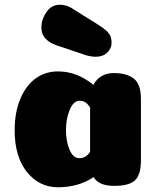

<svg xmlns="http://www.w3.org/2000/svg" viewBox="-20 -786 664 812"><path d="M225 6Q146 6 94 -58.5Q42 -123 42 -235Q42 -311 66 -368Q90 -425 131 -454.5Q172 -484 225 -484Q306 -484 375 -427Q402 -477 462 -477Q516 -477 546 -453.5Q576 -430 576 -367V-107Q576 -47 551 -23.5Q526 0 463 0Q397 0 376 -37Q312 6 225 6ZM361 -331Q344 -360 317 -360Q291 -360 275 -322Q259 -284 259 -235Q259 -189 274 -153Q289 -117 316 -117Q344 -117 361 -144ZM281 -753 396 -681Q398 -680 406.5 -674Q415 -668 417 -666.5Q419 -665 426 -659.5Q433 -654 435 -651Q437 -648 441.5 -642.5Q446 -637 447.5 -632Q449 -627 450.5 -620Q452 -613 452 -606Q452 -581 433.5 -563.5Q415 -546 385 -546Q363 -546 339 -554L217 -595Q155 -618 155 -669Q155 -704 176.5 -735Q198 -766 233 -766Q258 -766 281 -753Z"/></svg>

Font: Coiny
Style: Regular
Weight: 400
Version: Version 001.001